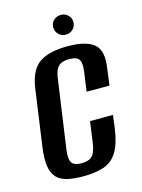

<svg xmlns="http://www.w3.org/2000/svg" viewBox="-101 -691 562 762"><g transform="rotate(-15 179.5 -310.0)"><path d="M146 11Q109 11 82 5Q55 -1 38.5 -17.5Q22 -34 17 -64.5Q12 -95 19 -145L52 -379Q63 -450 102.5 -477Q142 -504 218 -504Q294 -504 326.5 -477Q359 -450 348 -379L339 -310H245L256 -389Q261 -423 252 -438Q243 -453 211 -453Q180 -453 166 -438Q152 -423 148 -389L108 -108Q103 -71 112.5 -56Q122 -41 152 -41Q184 -41 197.5 -56Q211 -71 216 -108L228 -194H322L316 -145Q307 -79 286 -45.5Q265 -12 230 -0.5Q195 11 146 11ZM225 -550Q207 -550 195 -562Q183 -574 183 -591Q183 -608 195 -619.5Q207 -631 225 -631Q242 -631 254 -619.5Q266 -608 266 -591Q266 -574 254 -562Q242 -550 225 -550Z"/></g></svg>

Font: Alumni Sans SemiBold
Style: Italic
Weight: 600
Italic angle: -8°
Version: Version 1.016